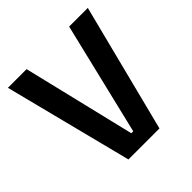

<svg xmlns="http://www.w3.org/2000/svg" viewBox="-185 -844 989 989"><g transform="rotate(-45 309.0 -350.0)"><path d="M422 0H196L18 -700H154L302 -85H316L464 -700H600Z"/></g></svg>

Font: Rootstock Sans Headline
Style: Bold
Weight: 700
Designer: Florian Karsten
Foundry: Florian Karsten
Version: Version 2.000;FEAKit 1.0